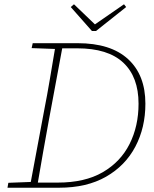

<svg xmlns="http://www.w3.org/2000/svg" viewBox="-20 -878 719 898"><path d="M128 -653 133 -676H343Q498 -676 579 -601.5Q660 -527 660 -393Q660 -281 613 -192Q566 -103 476 -51.5Q386 0 256 0H15L19 -23L124 -27L187 -364Q201 -435 213 -506.5Q225 -578 237 -649ZM208 -313Q195 -241 182 -168.5Q169 -96 157 -24H250Q377 -24 460.5 -72.5Q544 -121 586 -204.5Q628 -288 628 -393Q628 -518 556.5 -585Q485 -652 341 -652H271ZM326 -858 424 -764 560 -858 570 -845 429 -733H410L311 -845Z"/></svg>

Font: Source Serif 4 SmText ExtraLight
Style: Italic
Weight: 200
Italic angle: -12°
Designer: Frank Grießhammer
Foundry: Adobe
Version: Version 4.005;hotconv 1.1.0;makeotfexe 2.6.0